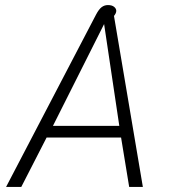

<svg xmlns="http://www.w3.org/2000/svg" viewBox="-20 -738 670 758"><path d="M359 -680Q370 -701 381 -709.5Q392 -718 406 -718Q422 -718 430.5 -711Q439 -704 439 -695Q439 -686 430 -675L544 0H490L458 -195H164L64 0H4ZM451 -241 391 -643 189 -241Z"/></svg>

Font: Niramit ExtraLight
Style: Italic
Weight: 200
Italic angle: -10°
Designer: Katatrad Aksorn Co.,Ltd.
Foundry: Cadson Demak Co.,Ltd.
Version: Version 1.000; ttfautohint (v1.6)